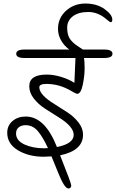

<svg xmlns="http://www.w3.org/2000/svg" viewBox="-20 -917 658 1089"><path d="M402 -447 407 -565Q407 -581 408 -588H119Q72 -588 72 -612Q72 -636 119 -636H373Q345 -656 327 -687Q309 -718 309 -753Q309 -815 354.5 -856Q400 -897 464.5 -897Q529 -897 573 -865.5Q617 -834 617 -806Q617 -791 608 -791Q603 -791 586 -806Q537 -849 481 -849Q425 -849 393 -824.5Q361 -800 361 -760Q361 -720 376 -697.5Q391 -675 420 -656Q449 -637 450 -636H571Q618 -636 618 -612Q618 -588 571 -588H456Q460 -573 460 -530Q460 -487 449.5 -436.5Q439 -386 419 -385H416Q410 -386 384 -401Q317 -441 243 -441Q203 -441 203 -422Q203 -379 290 -326Q327 -303 363.5 -279Q400 -255 425.5 -222Q451 -189 451 -153Q451 -63 321 -36Q384 123 384 134Q384 152 368 152Q346 152 312 68Q304 49 291.5 17.5Q279 -14 272 -30Q244 -28 228 -28Q143 -28 82 -64.5Q21 -101 21 -164Q21 -205 51 -230.5Q81 -256 126 -256Q235 -256 303 -83Q398 -102 398 -152Q398 -200 309 -254Q272 -277 235 -301Q198 -325 172 -358Q146 -391 146 -428Q146 -494 245 -494Q284 -494 328 -480.5Q372 -467 402 -447ZM71 -160Q71 -120 118 -98Q165 -76 230 -76Q245 -76 252 -77Q223 -140 194.5 -173.5Q166 -207 125 -207Q102 -207 86.5 -195Q71 -183 71 -160Z"/></svg>

Font: Kalam Light
Style: Regular
Weight: 300
Version: Version 2.001;PS 1.0;hotconv 1.0.79;makeotf.lib2.5.61930; tt